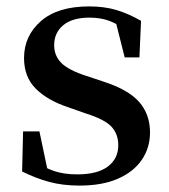

<svg xmlns="http://www.w3.org/2000/svg" viewBox="-20 -563 528 599"><path d="M228 16Q176 16 133.5 4.5Q91 -7 49 -28L52 -153H103L131 -20L88 -24V-60Q118 -40 148.5 -29.5Q179 -19 221 -19Q284 -19 316.5 -43.5Q349 -68 349 -110Q349 -145 327.5 -168Q306 -191 245 -210L191 -229Q128 -250 91.5 -286.5Q55 -323 55 -382Q55 -451 107.5 -497Q160 -543 258 -543Q305 -543 342.5 -532Q380 -521 420 -498L415 -384H369L337 -511L374 -500V-469Q344 -490 318 -499Q292 -508 259 -508Q206 -508 177.5 -484.5Q149 -461 149 -422Q149 -389 171.5 -366.5Q194 -344 250 -326L304 -308Q381 -283 414.5 -244.5Q448 -206 448 -150Q448 -102 422.5 -64.5Q397 -27 348 -5.5Q299 16 228 16Z"/></svg>

Font: Noto Serif SC ExtraLight SemiBold
Style: Regular
Weight: 600
Version: Version 2.002-H1;hotconv 1.1.0;makeotfexe 2.6.0